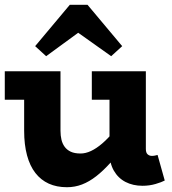

<svg xmlns="http://www.w3.org/2000/svg" viewBox="-20 -769 719 803"><path d="M260 14Q217 14 184 -1Q151 -16 128 -45.5Q105 -75 93 -119.5Q81 -164 81 -222V-471H233V-222Q233 -202 237 -185Q241 -168 250.5 -155Q260 -142 276 -134.5Q292 -127 317 -127Q338 -127 360.5 -137.5Q383 -148 407 -168.5Q431 -189 456.5 -219.5Q482 -250 509 -289V-171Q474 -124 443 -89.5Q412 -55 382.5 -32Q353 -9 323 2.5Q293 14 260 14ZM0 -352V-471H210V-352ZM576 8Q536 8 505 -8Q474 -24 456 -55.5Q438 -87 438 -132V-471H590V-146Q590 -130 597.5 -123.5Q605 -117 615 -117Q623 -117 629 -118.5Q635 -120 639 -121L669 -14Q656 -7 630.5 0.5Q605 8 576 8ZM364 -352V-471H572V-352ZM173 -534 127 -576 272 -749H346L491 -576L445 -534L307 -632Z"/></svg>

Font: BioRhyme ExtraBold ExtraBold
Style: Regular
Weight: 800
Version: Version 1.600;gftools[0.9.33]